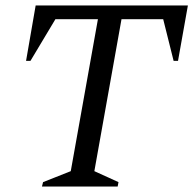

<svg xmlns="http://www.w3.org/2000/svg" viewBox="-20 -680 705 700"><path d="M133 0 137 -16 238 -56 337 -610H182L91 -458H75L110 -660H665L629 -458H613L575 -610H423L324 -56L412 -16L409 0Z"/></svg>

Font: Spectral SC
Style: Italic
Weight: 400
Italic angle: -10°
Designer: Jean-Baptiste Levee
Foundry: Production Type
Version: Version 2.001